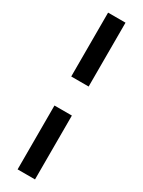

<svg xmlns="http://www.w3.org/2000/svg" viewBox="-224 -807 666 895"><g transform="rotate(30 109.5 -359.0)"><path d="M62.5 -437.5V-781.2H156.2V-437.5ZM62.5 62.5V-281.2H156.2V62.5Z"/></g></svg>

Font: Michroma
Style: Regular
Weight: 400
Designer: Vernon Adams
Foundry: Vernon Adams
Version: Version 1.100; ttfautohint (v1.8.4.7-5d5b);gftools[0.9.29]